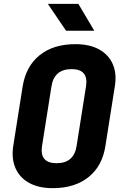

<svg xmlns="http://www.w3.org/2000/svg" viewBox="-20 -970 640 1000"><path d="M254 10Q181 10 131.5 -17.5Q82 -45 60.5 -94.5Q39 -144 49 -210L98 -520Q115 -625 186.5 -682.5Q258 -740 373 -740Q447 -740 496.5 -712.5Q546 -685 567.5 -635.5Q589 -586 578 -520L529 -210Q513 -105 441 -47.5Q369 10 254 10ZM275 -120Q365 -120 379 -210L428 -520Q442 -610 353 -610Q262 -610 248 -520L199 -210Q185 -120 275 -120ZM324 -810 229 -950H388L471 -810Z"/></svg>

Font: JetBrains Mono NL ExtraBold
Style: Italic
Weight: 800
Italic angle: -9°
Monospace: yes
Designer: Philipp Nurullin, Konstantin Bulenkov
Foundry: JetBrains
Version: Version 2.305; ttfautohint (v1.8.4.7-5d5b)